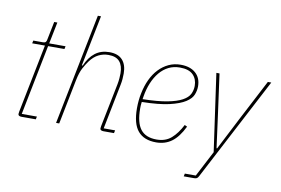

<svg xmlns="http://www.w3.org/2000/svg" viewBox="-92 -900 1844 1260"><g transform="rotate(10 830.0 -270.0)"><path d="M85 0Q75 0 68.5 -3.5Q62 -7 62 -15Q62 -21 64 -31L155 -487H70L74 -506H138Q151 -506 156.5 -511.5Q162 -517 164 -531L188 -650H209L180 -506H289L285 -487H176L83 -19H184L180 0Z M463 -740H484L416 -401H422Q446 -458 485 -488Q524 -518 580 -518Q638 -518 667 -486Q696 -454 696 -396Q696 -379 694.5 -359.5Q693 -340 689 -321L629 -19H705L701 0H631Q621 0 614.5 -3.5Q608 -7 608 -15Q608 -21 610 -31L668 -320Q672 -340 673.5 -361Q675 -382 675 -393Q675 -444 651.5 -471.5Q628 -499 577 -499Q542 -499 511 -483.5Q480 -468 455 -434Q438 -411 422 -381Q406 -351 395 -297L336 0H315Z M983 12Q902 12 861.5 -36Q821 -84 821 -187Q821 -213 823.5 -238.5Q826 -264 831 -287Q841 -338 861 -380.5Q881 -423 910 -453.5Q939 -484 975.5 -501Q1012 -518 1055 -518Q1118 -518 1154.5 -486Q1191 -454 1191 -397Q1191 -370 1180 -342Q1169 -314 1132.5 -290.5Q1096 -267 1027.5 -251Q959 -235 845 -233Q843 -222 842.5 -209.5Q842 -197 842 -189Q842 -95 876 -51Q910 -7 983 -7Q1042 -7 1080.5 -40.5Q1119 -74 1149 -133L1166 -125Q1131 -53 1087 -20.5Q1043 12 983 12ZM1053 -499Q1011 -499 977.5 -482Q944 -465 918.5 -434.5Q893 -404 875.5 -362Q858 -320 850 -270L847 -252Q947 -254 1010 -266Q1073 -278 1108.5 -297.5Q1144 -317 1156.5 -342.5Q1169 -368 1169 -397Q1169 -442 1141 -470.5Q1113 -499 1053 -499Z M1637 -506H1660L1301 180Q1295 192 1288.5 196Q1282 200 1270 200H1201L1205 181H1278L1367 10L1294 -506H1315L1351 -243L1381 -19H1385L1500 -243Z"/></g></svg>

Font: IBM Plex Sans Condensed Thin
Style: Italic
Weight: 100
Width: 3
Italic angle: -11°
Designer: Mike Abbink, Paul van der Laan, Pieter van Rosmalen
Foundry: Bold Monday
Version: Version 1.3